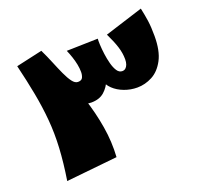

<svg xmlns="http://www.w3.org/2000/svg" viewBox="-116 -761 972 923"><g transform="rotate(-20 370.0 -300.0)"><path d="M339 2 77 29Q91 -60 95 -134Q99 -208 93 -277Q87 -346 73.5 -417.5Q60 -489 40 -572L174 -602Q205 -533 236.5 -458.5Q268 -384 293 -307.5Q318 -231 331 -153Q344 -75 339 2ZM315 -286Q285 -286 261 -304Q237 -322 218.5 -350Q200 -378 187 -408.5Q174 -439 165.5 -464.5Q157 -490 153 -503L174 -602Q191 -567 205.5 -531.5Q220 -496 233.5 -466.5Q247 -437 260.5 -419Q274 -401 289 -401Q308 -401 313.5 -413.5Q319 -426 319 -441Q319 -460 315 -480Q311 -500 304 -521Q297 -542 289 -560L449 -564Q446 -543 444.5 -509Q443 -475 438 -436.5Q433 -398 420 -364Q407 -330 382 -308Q357 -286 315 -286ZM548 -278Q514 -278 482 -290Q450 -302 428 -323Q406 -344 400 -370L449 -564Q448 -555 449 -533Q450 -511 453.5 -484.5Q457 -458 463.5 -433.5Q470 -409 480.5 -393Q491 -377 507 -377Q517 -377 524 -383Q531 -389 535 -400Q539 -411 539 -426Q539 -458 528.5 -491Q518 -524 497 -567L693 -629Q701 -592 705.5 -560.5Q710 -529 710 -483Q710 -407 686 -362Q662 -317 625 -297.5Q588 -278 548 -278Z"/></g></svg>

Font: Marhey Light
Style: Bold
Weight: 700
Version: Version 1.000